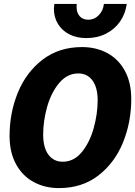

<svg xmlns="http://www.w3.org/2000/svg" viewBox="-20 -951 692 983"><path d="M29 -255Q29 -373 71.5 -477Q114 -581 198 -645.5Q282 -710 400 -710Q472 -710 529 -679.5Q586 -649 619 -589Q652 -529 652 -444Q652 -325 609.5 -221Q567 -117 483.5 -52.5Q400 12 282 12Q210 12 152.5 -19Q95 -50 62 -110.5Q29 -171 29 -255ZM301 -123Q358 -123 398.5 -172Q439 -221 459.5 -294.5Q480 -368 480 -437Q480 -503 453.5 -539Q427 -575 381 -575Q324 -575 283 -526Q242 -477 221.5 -404.5Q201 -332 201 -262Q201 -195 228 -159Q255 -123 301 -123ZM256 -906Q256 -913 258 -931H373Q372 -926 372 -916Q372 -886 388 -868Q404 -850 432 -850Q463 -850 485.5 -873Q508 -896 512 -931H629Q622 -880 594.5 -840.5Q567 -801 522.5 -778.5Q478 -756 422 -756Q373 -756 335.5 -775Q298 -794 277 -828Q256 -862 256 -906Z"/></svg>

Font: Azeret Mono
Style: Bold Italic
Weight: 700
Italic angle: -12°
Designer: Martin Vácha
Foundry: Displaay
Version: Version 1.000; Glyphs 3.0.3, build 3074